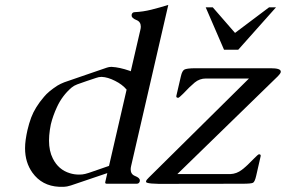

<svg xmlns="http://www.w3.org/2000/svg" viewBox="-20 -734 1142 767"><path d="M1090.3 -429.7 688.5 -38.6H900.4Q925.3 -39.6 946.3 -55.7Q967.3 -71.8 995.1 -101.1Q1011.2 -117.7 1014.6 -117.7Q1023.4 -117.7 1021 -108.9L1003.4 -31.7Q998 -7.8 990.7 -3.9Q983.4 0 948.7 0L614.3 0.5Q579.1 0 567.9 -3.9Q562.5 -5.4 563.5 -10.3Q564.9 -15.6 574.7 -24.9L974.6 -420.4H802.7Q777.3 -420.4 757.8 -404.3Q738.3 -388.2 711.4 -359.4Q695.3 -343.3 691.9 -343.3Q682.6 -343.3 684.6 -351.6L702.6 -429.2Q707.5 -451.2 716.8 -456.1Q725.6 -460.9 757.8 -461.4H1061.5Q1101.6 -461.4 1101.6 -448.2Q1101.6 -447.3 1101.6 -445.8Q1099.6 -439 1090.3 -429.7ZM801.8 -704.6H830.1L918.9 -602.5L1054.7 -704.6H1082.5L931.6 -535.2H875ZM485.8 -376Q468.8 -396.5 439.5 -411.1Q410.6 -425.8 386.7 -426.8H384.8Q375 -426.8 364.3 -422.9Q345.2 -417 326.2 -410.2Q307.1 -403.3 288.6 -397Q275.4 -392.1 266.1 -384.3Q228.5 -352.1 207.5 -306.2Q191.4 -271.5 183.1 -237.3Q180.7 -226.6 179.2 -215.3Q175.8 -192.4 175.8 -172.4Q175.8 -130.9 190.9 -101.1Q213.4 -55.7 259.3 -42Q276.4 -36.6 295.4 -36.6Q301.3 -36.6 308.1 -37.1Q318.8 -38.1 335 -43.5Q347.2 -47.9 373 -56.6Q398.9 -65.4 415.5 -71.3ZM408.7 -42.5 263.2 6.8Q246.1 12.2 235.8 12.2H215.8Q147.5 8.8 109.4 -44.4Q80.1 -85.4 80.1 -141.6Q80.1 -157.7 82.5 -175.3Q85.4 -195.8 89.8 -214.8Q95.7 -240.2 104.5 -264.2Q120.1 -305.7 155.8 -347.2Q173.3 -368.7 209.5 -392.1Q221.7 -399.4 236.8 -405.3Q279.8 -419.9 321.8 -434.6Q364.3 -449.2 407.2 -463.9Q416 -466.8 423.8 -466.8H426.3Q457 -465.3 498 -451.2Q501.5 -449.7 502.4 -449.2L540.5 -613.8Q542.5 -621.6 542.5 -627.4Q542.5 -647 525.4 -653.8Q505.4 -661.6 505.9 -672.4Q505.9 -673.8 505.9 -675.3Q508.3 -685.5 518.6 -685.5Q551.3 -687 584.5 -695.3Q617.7 -703.6 652.3 -714.4L503.9 -71.3Q502 -63.5 502 -57.6Q502 -38.1 519 -31.2Q539.1 -23.4 538.6 -13.2Q538.6 -11.7 538.6 -10.3Q536.1 0 525.9 0H407.2Q398.9 0 400.4 -6.3Z"/></svg>

Font: Caudex
Style: Italic
Weight: 400
Italic angle: -13°
Version: Version 1.04